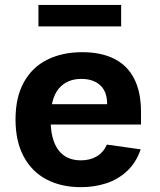

<svg xmlns="http://www.w3.org/2000/svg" viewBox="-20 -762 660 794"><path d="M320.2 -546.2Q397.8 -546.2 452.1 -519Q506.4 -491.8 534.8 -436.8Q563.1 -381.7 563.1 -299.2V-247.1H157.8V-331.2H443.9L423 -312.6V-332Q423 -383.1 394.5 -409.4Q365.9 -435.7 316.1 -435.7Q256.8 -435.7 223 -395.5Q189.2 -355.4 189.2 -268.3Q189.2 -185.5 221 -142.2Q252.9 -98.9 314.6 -98.9Q351.9 -98.9 379.5 -115Q407.2 -131.2 422.2 -164L561.8 -144.4Q542.8 -89 504.8 -54Q466.8 -18.9 418 -3.5Q369.2 12 314.2 12Q233.7 12 172.8 -19.8Q112 -51.5 78.1 -114.4Q44.2 -177.3 44.2 -268.3Q44.2 -359.8 78.8 -422.2Q113.5 -484.5 175.7 -515.3Q237.8 -546.2 320.2 -546.2ZM481 -652.8H139V-741.6H481Z"/></svg>

Font: Monaspace Neon Var
Style: Regular
Weight: 400
Designer: Riley Cran and the Lettermatic Team
Version: Version 1.000 (Monaspace Neon Var)